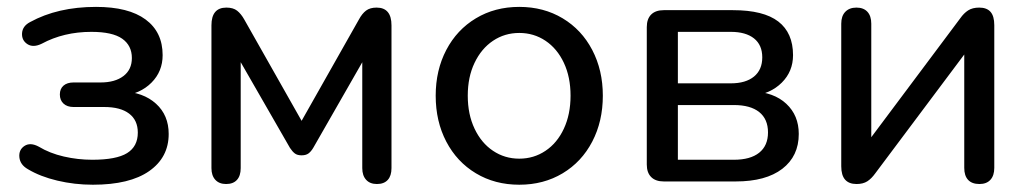

<svg xmlns="http://www.w3.org/2000/svg" viewBox="-20 -516 2925 546"><path d="M59.5 -34.8Q37.3 -47.3 35.1 -68.7Q33 -90.1 49.6 -101Q66.3 -111.9 90.5 -98.8Q121.5 -80.1 161.4 -70.9Q201.3 -61.7 242.3 -61.7Q310.9 -61.7 341.4 -80.6Q371.9 -99.5 371.9 -138.9Q371.9 -174.2 347.1 -193Q322.4 -211.7 276.7 -211.7H189.2Q171 -211.7 160.6 -221.4Q150.2 -231.1 150.2 -247.3Q150.2 -263.4 160.6 -272.5Q171 -281.5 189.2 -281.5H266.2Q307.1 -281.5 331.1 -299.8Q355 -318 355 -351Q355 -386.6 327.4 -406Q299.7 -425.4 239.9 -425.4Q161.2 -425.4 98.7 -391.7Q74.3 -379.8 57.8 -390.6Q41.4 -401.4 42.7 -421.7Q44.1 -442 65.5 -453.2Q144.2 -496.4 253 -496.4Q345.6 -496.4 394 -460.6Q442.5 -424.8 442.5 -359.1Q442.5 -312.8 410.7 -280.9Q379 -249 326.6 -243.1V-256.4Q387.5 -253.9 423.6 -221.1Q459.7 -188.4 459.7 -135.1Q459.7 -68.3 404.3 -29.5Q348.9 9.3 244.2 9.3Q192 9.3 143.2 -2.3Q94.3 -13.9 59.5 -34.8Z M581.3 -37.9V-443.9Q581.3 -494.4 623.8 -494.4Q643.1 -494.4 654.3 -485.6Q665.6 -476.7 674.6 -460.6L837.7 -172.4L1000.7 -460.6Q1009.7 -477.4 1021 -485.9Q1032.3 -494.4 1050.9 -494.4Q1093.3 -494.4 1093.3 -443.9V-37.9Q1093.3 -16 1082.7 -4.4Q1072.1 7.3 1051.8 7.3Q1032.1 7.3 1021.2 -4.7Q1010.2 -16.7 1010.2 -37.9V-379H1033.1L870.7 -95.4Q864.4 -84.9 857.2 -79.6Q849.9 -74.3 837.7 -74.3Q825.4 -74.3 818.5 -79.6Q811.5 -84.9 804.6 -95.4L641.6 -379H664.5V-37.9Q664.5 -16 653.8 -4.4Q643.2 7.3 622.9 7.3Q603.3 7.3 592.3 -4.7Q581.3 -16.7 581.3 -37.9Z M1219 -243.9Q1219 -316.3 1249.1 -373.9Q1279.3 -431.5 1333.3 -463.9Q1387.3 -496.4 1456.7 -496.4Q1526 -496.4 1580.1 -463.9Q1634.1 -431.5 1664.2 -373.9Q1694.3 -316.3 1694.3 -243.9Q1694.3 -170.9 1664.2 -113.3Q1634.1 -55.6 1580.1 -23.2Q1526 9.3 1456.7 9.3Q1387.3 9.3 1333.3 -23.2Q1279.3 -55.6 1249.1 -113.3Q1219 -170.9 1219 -243.9ZM1602.5 -243.9Q1602.5 -296.9 1583.5 -337.3Q1564.5 -377.8 1531.2 -400.1Q1498 -422.3 1456.7 -422.3Q1415.3 -422.3 1382.1 -400.1Q1348.8 -377.8 1329.5 -337.3Q1310.2 -296.9 1310.2 -243.9Q1310.2 -190.9 1329.5 -150.1Q1348.8 -109.3 1382.1 -87.1Q1415.3 -64.8 1456.7 -64.8Q1498 -64.8 1531.2 -87.1Q1564.5 -109.3 1583.5 -150.1Q1602.5 -190.9 1602.5 -243.9Z M1819.3 -48.2V-439Q1819.3 -462.2 1831.8 -474.7Q1844.3 -487.1 1867.5 -487.1H2064.3Q2151.4 -487.1 2193.3 -454.8Q2235.2 -422.5 2235.2 -359.1Q2235.2 -312.8 2203.1 -280.9Q2171.1 -249 2118.7 -243.1V-256.4Q2180.8 -253.9 2216.1 -220.8Q2251.5 -187.8 2251.5 -135.1Q2251.5 -71.9 2204.6 -35.9Q2157.8 0 2072.3 0H1867.5Q1844.3 0 1831.8 -12.5Q1819.3 -24.9 1819.3 -48.2ZM2164 -139.5Q2164 -177.4 2138.9 -197.4Q2113.9 -217.3 2066.9 -217.3H1907.7V-61.7H2066.9Q2113.9 -61.7 2138.9 -81.7Q2164 -101.7 2164 -139.5ZM2147.7 -352.9Q2147.7 -388.1 2124.2 -406.8Q2100.6 -425.4 2058.3 -425.4H1907.7V-279H2058.3Q2100.6 -279 2124.2 -298.3Q2147.7 -317.6 2147.7 -352.9Z M2372.3 -43.3V-448.6Q2372.3 -470.5 2383.8 -482.4Q2395.3 -494.4 2415.5 -494.4Q2435.8 -494.4 2446.8 -482.4Q2457.7 -470.5 2457.7 -448.6V-92.1H2432.5L2710.8 -464.1Q2720.8 -478.4 2733.1 -486.4Q2745.4 -494.4 2764.7 -494.4Q2786.2 -494.4 2796.8 -482.3Q2807.5 -470.2 2807.5 -444.4V-38.6Q2807.5 -16.7 2796.5 -4.7Q2785.6 7.3 2765.3 7.3Q2744 7.3 2733 -4.5Q2722.1 -16.3 2722.1 -38.6V-395.6H2748L2469 -23Q2458.3 -8.1 2446.4 -0.4Q2434.4 7.3 2415.8 7.3Q2394.3 7.3 2383.3 -5.1Q2372.3 -17.5 2372.3 -43.3Z"/></svg>

Font: SN Pro Thin
Style: Regular
Weight: 200
Designer: Tobias Whetton
Foundry: Supernotes
Version: Version 1.003;Glyphs 3.3 (3324)